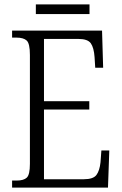

<svg xmlns="http://www.w3.org/2000/svg" viewBox="-20 -853 555 873"><path d="M35 0V-32H55Q88 -32 102 -45.5Q116 -59 116 -108V-603Q116 -655 101.5 -668.5Q87 -682 55 -682H35V-714H444L449 -545H413L410 -593Q407 -636 393 -656Q379 -676 336 -676H180V-393H386V-355H180V-38H361Q404 -38 418.5 -57.5Q433 -77 437 -115L441 -169H477L471 0ZM143 -789V-833H387V-789Z"/></svg>

Font: Noto Serif Bengali Condensed Light
Style: Regular
Weight: 300
Width: 3
Designer: Juan Bruce, Universal Thirst, Indian Type Foundry and the Monotype Design Team.
Foundry: Monotype Imaging Inc.
Version: Version 2.003; ttfautohint (v1.8.4.7-5d5b)